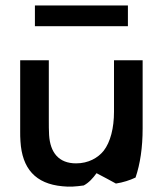

<svg xmlns="http://www.w3.org/2000/svg" viewBox="-20 -684 602 704"><path d="M449 -664H108V-588H449ZM405 -11C431 -15 456 -23 477 -33C494 -83 503 -143 503 -213V-463H398V-274C398 -215 385 -163 360 -131C339 -105 304 -85 259 -85C195 -85 164 -125 160 -189C159 -206 159 -225 159 -243V-463H54V-203C54 -190 54 -178 55 -166C61 -66 110 -10 209 -1C235 2 259 0 287 -4C306 -14 321 -31 334 -49C360 -36 386 -21 405 -11Z"/></svg>

Font: Bluebird
Style: Li
Weight: 300
Designer: Jasper
Foundry: Cannot Into Space Fonts
Version: Version 0.98